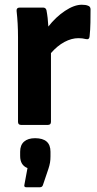

<svg xmlns="http://www.w3.org/2000/svg" viewBox="-20 -527 411 810"><path d="M69 0Q56 0 56 -13V-369Q56 -400 54.5 -427Q53 -454 50 -481Q49 -495 63 -495H162Q173 -495 176 -484Q182 -453 184 -415Q215 -455 254 -481Q293 -507 325 -507Q342 -507 351 -503Q361 -500 362 -489Q362 -463 361.5 -432Q361 -401 358 -374Q357 -359 343 -362Q328 -366 311 -366Q282 -366 252 -350Q222 -334 195 -303V-13Q195 0 182 0ZM91 263Q80 263 83 252L96 182Q65 170 65 131V113Q65 85 81.5 70.5Q98 56 128 56Q193 56 193 113V133Q193 147 191 159Q189 171 184 186L161 254Q158 263 148 263Z"/></svg>

Font: Sofia Sans ExtraBold
Style: Regular
Weight: 800
Designer: Botio Nikoltchev, Ani Petrova
Foundry: lettersoup
Version: Version 4.101; ttfautohint (v1.8.4.7-5d5b)